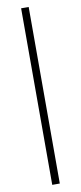

<svg xmlns="http://www.w3.org/2000/svg" viewBox="-111 -844 463 1101"><g transform="rotate(-10 121.0 -294.0)"><path d="M99 220V-808H143V220Z"/></g></svg>

Font: Encode Sans SmExp XLt
Style: Regular
Weight: 200
Width: 6
Designer: Multiple Designers
Foundry: Impallari Type
Version: Version 3.002; ttfautohint (v1.8.3) -l 8 -r 50 -G 200 -x 14 